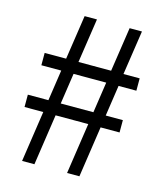

<svg xmlns="http://www.w3.org/2000/svg" viewBox="-102 -736 686 812"><g transform="rotate(15 241.5 -330.0)"><path d="M71 0 104 -223H22V-277H112L132 -412H45V-466H139L168 -660H222L193 -466H336L365 -660H419L390 -466H461V-412H383L363 -277H438V-223H355L322 0H268L301 -223H158L125 0ZM166 -277H309L329 -412H186Z"/></g></svg>

Font: Bricolage Grotesque 10pt Condensed ExtraLight
Style: Regular
Weight: 200
Width: 3
Designer: Mathieu Triay
Foundry: Atelier Triay
Version: Version 1.000; ttfautohint (v1.8.4.7-5d5b);gftools[0.9.32]